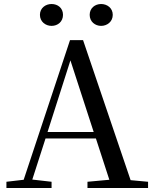

<svg xmlns="http://www.w3.org/2000/svg" viewBox="-20 -937 766 957"><path d="M237 -808C268 -808 294 -829 294 -863C294 -897 268 -917 237 -917C207 -917 179 -897 179 -863C179 -829 207 -808 237 -808ZM484 -808C514 -808 542 -829 542 -863C542 -897 514 -917 484 -917C454 -917 427 -897 427 -863C427 -829 454 -808 484 -808ZM331 -636 447 -279H217ZM416 0H718V-31L631 -39L394 -737H329L98 -41L12 -31V0H237V-31L141 -42L207 -247H458L525 -41L416 -31Z"/></svg>

Font: Source Han Serif SC Medium
Style: Regular
Weight: 500
Designer: Ryoko NISHIZUKA 西塚涼子 (kana & ideographs); Frank Grießhammer (Latin, Greek & Cyrillic); Wenlong ZHANG 张文龙 (bopomofo); San
Foundry: Adobe
Version: Version 2.003;hotconv 1.1.1;makeotfexe 2.6.0